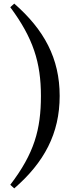

<svg xmlns="http://www.w3.org/2000/svg" viewBox="-20 -843 438 1065"><path d="M207 -311C207 -125 170 8 37 182L59 202C225 58 311 -102 311 -311C311 -519 225 -678 59 -823L37 -803C164 -632 207 -496 207 -311Z"/></svg>

Font: Noto Serif CJK JP
Style: Bold
Weight: 700
Designer: Ryoko NISHIZUKA 西塚涼子 (kana & ideographs); Frank Grießhammer (Latin, Greek & Cyrillic); Wenlong ZHANG 张文龙 (bopomofo); San
Foundry: Adobe Systems Incorporated
Version: Version 1.000;PS 1;hotconv 16.6.53;makeotf.lib2.5.65590